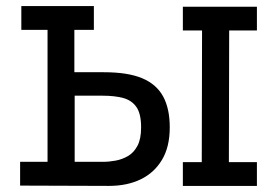

<svg xmlns="http://www.w3.org/2000/svg" viewBox="-20 -610 910 630"><path d="M46 -1V-79H136V-512H50V-590H288V-512H224V-373H321Q399 -373 446 -353.5Q493 -334 515 -294Q537 -254 537 -192Q537 -128 511.5 -85.5Q486 -43 441.5 -21.5Q397 0 337 0ZM225 -79H317Q338 -79 359.5 -83Q381 -87 400 -98Q419 -109 431 -131.5Q443 -154 443 -192Q443 -237 427.5 -259Q412 -281 384 -288.5Q356 -296 317 -296H225ZM580 0V-78H642L643 -510H580V-588H823V-510H732L731 -78H823V0Z"/></svg>

Font: Podkova Medium
Style: Regular
Weight: 500
Designer: Ilya Yudin
Foundry: Cyreal (www.cyreal.org)
Version: Version 2.103